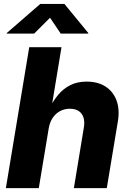

<svg xmlns="http://www.w3.org/2000/svg" viewBox="-20 -971 672 991"><path d="M231.4 -308.1 180.2 0H10.3L130.9 -727.5H297.4L244.1 -404.8H231.4Q252.9 -448.7 280 -481.2Q307.1 -513.7 343.3 -531.7Q379.4 -549.8 427.2 -549.8Q484.9 -549.8 524.4 -524.4Q564 -499 581.3 -452.9Q598.6 -406.7 588.4 -344.7L531.2 0H361.3L412.6 -311.5Q420.4 -357.9 401.1 -383.8Q381.8 -409.7 340.3 -409.7Q313 -409.7 290.3 -397.7Q267.6 -385.7 252.2 -363Q236.8 -340.3 231.4 -308.1ZM156.2 -797.4H14.2L14.6 -800.3L188 -950.7H312.5L436 -800.3L435.5 -797.4H293.5L238.3 -879.4Z"/></svg>

Font: Inter 16pt ExtraBold
Style: Italic
Weight: 800
Italic angle: -9.3988°
Version: Version 4.001;git-66647c0bb